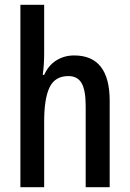

<svg xmlns="http://www.w3.org/2000/svg" viewBox="-20 -780 540 800"><path d="M164 -760V-558Q164 -508 158 -468H164Q182 -508 215 -528.5Q248 -549 289 -549Q437 -549 437 -360V0H337V-339Q337 -404 320 -433.5Q303 -463 265 -463Q209 -463 186.5 -416Q164 -369 164 -273V0H65V-760Z"/></svg>

Font: Avrile Sans Condensed Medium
Style: Regular
Weight: 500
Width: 3
Designer: Monotype Design Team
Foundry: Monotype Imaging Inc.
Version: Version 2.001;September 10, 2019;FontCreator 11.5.0.2425 64-